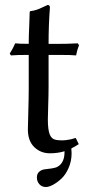

<svg xmlns="http://www.w3.org/2000/svg" viewBox="-20 -605 380 770"><path d="M164.1 145Q147.9 145 137.9 133.8Q127.9 122.6 127.9 106.9Q127.9 91.3 137.7 83.3Q147.5 75.2 159.9 74Q172.4 72.8 188.2 70.3Q204.1 67.9 211.9 63Q238.8 47.4 238.8 3.9V1.5Q211.9 9.8 180.2 9.8Q143.1 9.8 117.4 -15.1Q91.8 -40 91.8 -85.9Q91.8 -97.2 93.5 -155.8Q95.2 -214.4 95.2 -248V-384.8Q46.9 -384.8 23.9 -382.8L19 -390.1Q32.2 -410.6 41 -431.2Q57.1 -429.2 95.2 -429.2Q95.2 -460.9 97.2 -500.5Q99.1 -540 99.1 -557.1L101.1 -560.1Q115.7 -562 126.7 -565.7Q137.7 -569.3 150.6 -575.7Q163.6 -582 170.9 -585Q180.2 -585 180.2 -575.2Q174.8 -504.4 174.8 -429.2H222.2Q232.4 -429.2 245.4 -429.4Q258.3 -429.7 272.2 -430.4Q286.1 -431.2 292 -431.2L296.9 -423.8Q289.1 -404.3 285.2 -382.8Q267.6 -384.8 212.9 -384.8H174.8V-258.8Q174.8 -225.1 173.3 -181.2Q171.9 -137.2 171.9 -126Q171.9 -85 179.4 -65.9Q187 -46.9 205.1 -43.9Q243.7 -38.1 283.7 -51.8L295.9 -26.9Q279.8 -16.6 266.1 -9.8Q267.1 3.9 267.1 9.8Q267.1 41.5 255.1 68.6Q243.2 95.7 226.1 111.6Q209 127.4 192.4 136.2Q175.8 145 164.1 145Z"/></svg>

Font: Linux Biolinum G
Style: Regular
Weight: 400
Designer: Philipp H. Poll
Foundry: Philipp H. Poll
Version: Version 1.1.0 ; ttfautohint (v1.6)